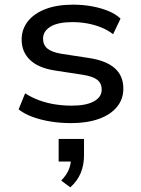

<svg xmlns="http://www.w3.org/2000/svg" viewBox="-20 -520 605 825"><path d="M286 9Q239 9 196.5 2Q154 -5 119 -18Q84 -31 60 -50L88 -119Q116 -101 148.5 -89Q181 -77 217 -71.5Q253 -66 288 -66Q350 -66 383.5 -84.5Q417 -103 417 -135Q417 -162 398 -177Q379 -192 334 -199L216 -217Q145 -228 109 -262.5Q73 -297 73 -350Q73 -394 99.5 -428Q126 -462 175.5 -481Q225 -500 294 -500Q336 -500 374.5 -493Q413 -486 445 -473Q477 -460 498 -440L466 -373Q443 -391 414 -402.5Q385 -414 354 -419.5Q323 -425 291 -425Q229 -425 197 -405.5Q165 -386 165 -354Q165 -327 183.5 -311.5Q202 -296 243 -289L361 -271Q435 -260 472.5 -227.5Q510 -195 510 -139Q510 -94 482.5 -60.5Q455 -27 404.5 -9Q354 9 286 9ZM282 285 243 256Q266 232 275.5 209Q285 186 285 160L306 174H232V77H341V147Q341 189 327 223Q313 257 282 285Z"/></svg>

Font: Nunito Sans 10pt SemiExpanded Medium
Style: Regular
Weight: 500
Width: 6
Designer: Vernon Adams
Foundry: Vernon Adams
Version: Version 3.101;gftools[0.9.27]